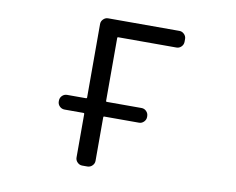

<svg xmlns="http://www.w3.org/2000/svg" viewBox="-79 -859 1159 943"><g transform="rotate(10 500.0 -388.0)"><path d="M253.9 -276.4Q239.3 -276.4 229 -286.6Q218.8 -296.9 218.8 -310.5V-314.5Q218.8 -329.1 229 -339.4Q239.3 -349.6 253.9 -349.6H347.7Q352.5 -349.6 352.5 -353.5V-720.7Q352.5 -734.4 362.8 -744.6Q373 -754.9 386.7 -754.9H742.2Q755.9 -754.9 766.1 -744.6Q776.4 -734.4 776.4 -720.7V-707Q776.4 -692.4 766.1 -682.1Q755.9 -671.9 742.2 -671.9H451.2Q447.3 -671.9 447.3 -668V-353.5Q447.3 -349.6 451.2 -349.6H625Q638.7 -349.6 648.9 -339.4Q659.2 -329.1 659.2 -314.5V-310.5Q659.2 -296.9 648.9 -286.6Q638.7 -276.4 625 -276.4H451.2Q447.3 -276.4 447.3 -271.5V-54.7Q447.3 -41 437 -30.8Q426.8 -20.5 412.1 -20.5H386.7Q373 -20.5 362.8 -30.8Q352.5 -41 352.5 -54.7V-271.5Q352.5 -276.4 347.7 -276.4Z"/></g></svg>

Font: Rounded-L Mgen+ 2m regular
Style: Regular
Weight: 400
Designer: [Source Han Sans]
Ryoko NISHIZUKA  (kana & ideographs); Paul D. Hunt (Latin, Greek & Cyrillic); Wenlong ZHANG  (bopomofo
Version: Version 1.059.20150602